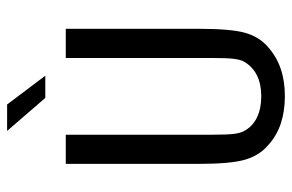

<svg xmlns="http://www.w3.org/2000/svg" viewBox="-160 -650 821 540"><g transform="rotate(-90 250.0 -379.5)"><path d="M59.6 -231.4V-604.5H141.6V-194.3Q141.6 -150.4 144 -131.3Q146.5 -112.3 152.3 -102.5Q165 -79.1 189.9 -66.9Q214.8 -54.7 250 -54.7Q284.2 -54.7 308.6 -66.9Q333 -79.1 346.7 -102.5Q352.5 -112.3 355 -131.3Q357.4 -150.4 357.4 -193.4V-604.5H439.5V-231.4Q439.5 -139.6 428.2 -100.1Q417 -60.5 388.7 -36.1Q361.3 -11.7 327.1 0Q293 11.7 250 11.7Q207 11.7 172.4 0Q137.7 -11.7 111.3 -36.1Q83 -60.5 71.3 -100.6Q59.6 -140.6 59.6 -231.4ZM226.6 -769.5 307.6 -662.1H245.1L152.3 -769.5Z"/></g></svg>

Font: BabelStone Irk Bitig Colour
Style: Regular
Weight: 400
Designer: Andrew West
Foundry: BabelStone
Version: Version 1.03 June 7, 2023